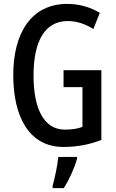

<svg xmlns="http://www.w3.org/2000/svg" viewBox="-20 -744 594 985"><path d="M306 -384V-297H403V-93C377 -83 347 -79 313 -79C200 -79 152 -196 152 -356C152 -538 213 -636 328 -636C372 -636 416 -622 459 -595L492 -678C444 -707 387 -724 325 -724C141 -724 48 -575 48 -359C48 -144 130 10 306 10C373 10 439 -2 500 -26V-384ZM375 71V61H279C276 101 260 174 250 209V221H307C334 180 361 121 375 71Z"/></svg>

Font: Noto Sans Myanmar ExtraCondensed Medium
Style: Regular
Weight: 500
Width: 2
Designer: Monotype Design Team
Foundry: Monotype Imaging Inc.
Version: Version 2.107